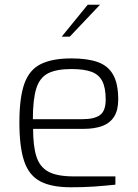

<svg xmlns="http://www.w3.org/2000/svg" viewBox="-20 -786 582 812"><path d="M279 6Q197 6 149.5 -19.5Q102 -45 82 -105Q62 -165 62 -268Q62 -373 83 -432Q104 -491 152.5 -515Q201 -539 282 -539Q350 -539 393.5 -523.5Q437 -508 458.5 -470Q480 -432 480 -365Q480 -320 462.5 -292.5Q445 -265 412 -253Q379 -241 334 -241H120Q120 -168 134 -124Q148 -80 184.5 -60Q221 -40 292 -40H468V-5Q420 0 377.5 3Q335 6 279 6ZM119 -282H330Q379 -282 403 -299.5Q427 -317 427 -365Q427 -415 412.5 -443Q398 -471 366.5 -482.5Q335 -494 282 -494Q219 -494 183.5 -476Q148 -458 133.5 -412Q119 -366 119 -282ZM241 -631 351 -766H403L275 -631Z"/></svg>

Font: Exo Thin Light
Style: Regular
Weight: 300
Version: Version 2.000